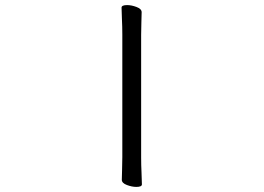

<svg xmlns="http://www.w3.org/2000/svg" viewBox="-20 -725 1040 755"><path d="M461 -589Q461 -620 459.5 -649Q458 -678 458 -695Q458 -705 480 -705Q497 -705 517 -697.5Q537 -690 537 -677Q537 -665 536 -639.5Q535 -614 535 -588V-106Q535 -75 536.5 -46Q538 -17 538 0Q538 10 516 10Q499 10 479 2.5Q459 -5 459 -18Q459 -30 460 -55.5Q461 -81 461 -107Z"/></svg>

Font: Moon Stars Kai T
Style: Regular
Weight: 400
Designer: GuiWonder
Version: Version 1.101